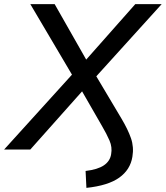

<svg xmlns="http://www.w3.org/2000/svg" viewBox="-61 -725 804 931"><path d="M358 186 354 104Q413 97 443 76.5Q473 56 478 22Q484 -11 470 -43.5Q456 -76 433 -115L337 -282L86 0H-41L288 -363L86 -705H204L357 -436L595 -705H723L406 -355L528 -150Q559 -98 574 -55Q589 -12 581 35Q571 98 517 136.5Q463 175 358 186Z"/></svg>

Font: Winston Medium
Style: Italic
Weight: 500
Italic angle: -9°
Designer: Original fonts by Vernon Adams / Changes by Cristiano Sobral
Foundry: Original fonts by Vernon Adams / Changes by Cristiano Sobral
Version: Version 2.503;July 17, 2020;FontCreator 13.0.0.2655 64-bit